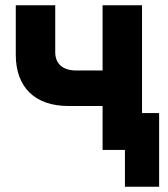

<svg xmlns="http://www.w3.org/2000/svg" viewBox="-20 -570 640 730"><path d="M370 0H455V140H585V-140H520V-550H370V-302H270C218 -302 190 -328 190 -372V-550H40V-362C40 -238 113 -167 240 -167H370Z"/></svg>

Font: JetBrains Mono ExtraBold
Style: Regular
Weight: 800
Monospace: yes
Designer: Philipp Nurullin, Konstantin Bulenkov
Foundry: JetBrains
Version: Version 2.305